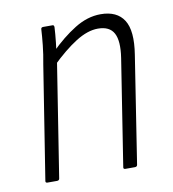

<svg xmlns="http://www.w3.org/2000/svg" viewBox="-63 -547 543 602"><g transform="rotate(-10 209.0 -245.5)"><path d="M289 0Q282 0 283 -6L336 -345Q344 -398 330.5 -423Q317 -448 280 -448Q247 -448 209 -424Q171 -400 127 -357L132 -400Q172 -440 213 -465.5Q254 -491 296 -491Q348 -491 370 -456.5Q392 -422 380 -347L327 -6Q326 0 319 0ZM41 0Q34 0 35 -6L92 -367Q98 -398 101 -427Q104 -456 105 -476Q105 -483 112 -483H142Q147 -483 147 -476Q146 -455 143 -428Q140 -401 137 -382V-375L79 -6Q78 0 71 0Z"/></g></svg>

Font: Sofia Sans Condensed Light
Style: Italic
Weight: 300
Italic angle: -9°
Version: Version 4.100